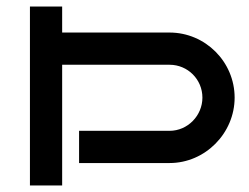

<svg xmlns="http://www.w3.org/2000/svg" viewBox="-20 -570 765 590"><path d="M701 -270C701 -380 611 -470 501 -470H171V-550H72V0H171V-371H501C557 -371 602 -326 602 -270C602 -215 557 -168 501 -168H223V-69H501C611 -69 701 -161 701 -270Z"/></svg>

Font: Bruno Ace SC
Style: Regular
Weight: 400
Designer: Astigmatic (AOETI)
Foundry: Astigmatic (AOETI)
Version: Version 1.000